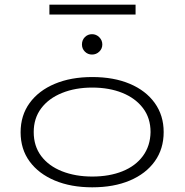

<svg xmlns="http://www.w3.org/2000/svg" viewBox="-20 -792 790 820"><path d="M374 8Q283 8 214 -21Q145 -50 106.5 -102.5Q68 -155 68 -227Q68 -299 106.5 -352Q145 -405 214 -434Q283 -463 374 -463Q466 -463 534.5 -434Q603 -405 641 -352Q679 -299 679 -228Q679 -156 641 -103Q603 -50 534.5 -21Q466 8 374 8ZM374 -38Q447 -38 503 -60.5Q559 -83 590.5 -126Q622 -169 623 -228Q623 -288 590.5 -330.5Q558 -373 502 -395.5Q446 -418 374 -418Q302 -418 245 -395Q188 -372 156 -329.5Q124 -287 124 -228Q124 -168 156 -125.5Q188 -83 245 -60.5Q302 -38 374 -38ZM373 -559Q355 -559 342.5 -571.5Q330 -584 330 -602Q330 -621 342.5 -633.5Q355 -646 373 -646Q391 -646 404 -633Q417 -620 417 -602Q417 -584 404 -571.5Q391 -559 373 -559ZM191 -730V-772H559V-730Z"/></svg>

Font: Inconsolata ExtraExpanded Light
Style: Regular
Weight: 300
Width: 8
Monospace: yes
Designer: Raph Levien, Cyreal, Brenton Simpson
Foundry: Raph Levien, Cyreal, Google
Version: Version 3.001; ttfautohint (v1.8.2.53-6de2)